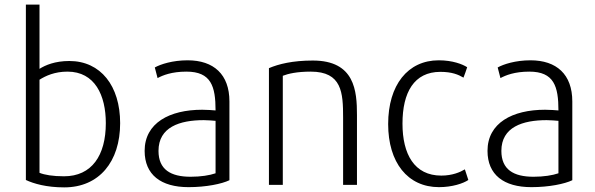

<svg xmlns="http://www.w3.org/2000/svg" viewBox="-20 -800 2576 831"><path d="M92 -780V-21C126 -5 181 11 258 11C409 11 500 -100 500 -267C500 -428 416 -536 280 -536C218 -536 176 -518 151 -502V-780ZM151 -455C178 -472 217 -490 272 -490C391 -490 438 -387 438 -267C438 -127 377 -37 257 -37C209 -37 173 -43 151 -52Z M606 -147C606 -44 676 10 796 10C872 10 940 -4 973 -20V-361C973 -478 905 -539 792 -539C727 -539 675 -522 650 -508L662 -462C684 -474 723 -490 787 -490C894 -490 913 -426 913 -322C900 -323 878 -325 855 -325C714 -325 606 -268 606 -147ZM862 -280C882 -280 898 -278 913 -277V-50C887 -41 849 -35 805 -35C719 -35 666 -66 666 -147C666 -250 758 -280 862 -280Z M1204 0V-472C1227 -481 1265 -490 1325 -490C1460 -490 1465 -399 1465 -291V0H1525V-302C1525 -406 1516 -538 1334 -538C1247 -538 1186 -523 1144 -505V0Z M1880 10C1937 10 1985 -6 2007 -21L1992 -67C1972 -55 1938 -40 1890 -40C1773 -40 1722 -133 1722 -265C1722 -400 1772 -489 1886 -489C1936 -489 1964 -477 1986 -464C1992 -479 1997 -494 2002 -509C1982 -522 1939 -539 1879 -539C1745 -539 1660 -432 1660 -263C1660 -97 1744 10 1880 10Z M2090 -147C2090 -44 2160 10 2280 10C2356 10 2424 -4 2457 -20V-361C2457 -478 2389 -539 2276 -539C2211 -539 2159 -522 2134 -508L2146 -462C2168 -474 2207 -490 2271 -490C2378 -490 2397 -426 2397 -322C2384 -323 2362 -325 2339 -325C2198 -325 2090 -268 2090 -147ZM2346 -280C2366 -280 2382 -278 2397 -277V-50C2371 -41 2333 -35 2289 -35C2203 -35 2150 -66 2150 -147C2150 -250 2242 -280 2346 -280Z"/></svg>

Font: Repo Light
Style: Regular
Weight: 300
Designer: Stefan Peev
Foundry: Context Ltd
Version: Version 001.502